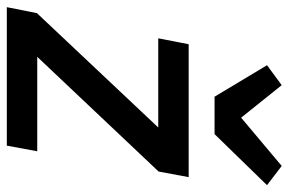

<svg xmlns="http://www.w3.org/2000/svg" viewBox="-166 -668 826 549"><g transform="rotate(90 246.5 -393.0)"><path d="M388 0H-8L9 -86L336 -433H81L98 -520H478L462 -434L134 -87H404ZM355 -594H248L158 -744L215 -786L308 -670L446 -786L501 -744Z"/></g></svg>

Font: IBM Plex Sans Medium
Style: Italic
Weight: 500
Italic angle: -11.31°
Designer: Mike Abbink, Paul van der Laan, Pieter van Rosmalen
Foundry: Bold Monday
Version: Version 3.201